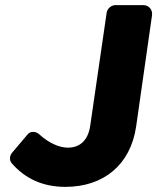

<svg xmlns="http://www.w3.org/2000/svg" viewBox="-20 -721 613 749"><path d="M396 -671 332 -231C324 -174 292 -145 245 -145C211 -145 170 -163 132 -198C120 -209 98 -210 88 -197L27 -125C17 -113 16 -96 26 -84C77 -25 146 8 235 8C384 8 489 -78 511 -227L573 -661C576 -683 561 -701 539 -701H430C414 -701 398 -687 396 -671Z"/></svg>

Font: Trueno
Style: RoundBdIt
Weight: 700
Designer: Julieta Ulanovsky, Jasper
Foundry: Julieta Ulanovsky, Cannot Into Space Fonts
Version: Version 3.001